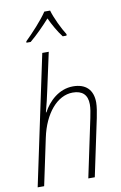

<svg xmlns="http://www.w3.org/2000/svg" viewBox="-106 -1051 700 1109"><g transform="rotate(-10 244.5 -496.5)"><path d="M104 -842 103 -834H128C169 -868 213 -913 247 -951C265 -912 291 -866 316 -834H338L340 -842C316 -879 282 -950 270 -993H236C206 -947 144 -881 104 -842ZM22 0H60L118 -274C147 -412 225 -504 316 -504C371 -504 402 -477 402 -420C402 -397 397 -370 391 -341L319 0H357L428 -336C434 -366 440 -400 440 -424C440 -500 397 -539 324 -539C240 -539 178 -477 147 -418H144C155 -459 166 -505 175 -548L221 -760H183Z"/></g></svg>

Font: Noto Sans SemiCondensed ExtraLight
Style: Italic
Weight: 200
Width: 4
Italic angle: -12°
Designer: Monotype Design Team
Foundry: Monotype Imaging Inc.
Version: Version 2.013